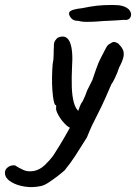

<svg xmlns="http://www.w3.org/2000/svg" viewBox="-81 -544 548 773"><path d="M84 205Q52 212 20.5 207.5Q-11 203 -33.5 190Q-56 177 -60 161Q-64 144 -54.5 134Q-45 124 -32 122Q-19 120 -14 126Q-6 131 12.5 140Q31 149 57 144Q80 139 99.5 120.5Q119 102 133 83Q141 71 160 40Q179 9 199.5 -28.5Q220 -66 234 -98Q237 -106 241 -117Q245 -128 251 -135Q257 -147 261.5 -157.5Q266 -168 267 -172Q268 -177 276 -192Q284 -207 291 -222Q296 -237 306 -266Q316 -295 326 -313Q338 -336 345.5 -350.5Q353 -365 362 -368Q371 -375 377.5 -375Q384 -375 395 -369Q407 -357 413 -345.5Q419 -334 416.5 -317.5Q414 -301 399 -273Q391 -249 381.5 -229.5Q372 -210 367 -204Q362 -192 355.5 -177.5Q349 -163 344 -151Q326 -111 313 -86Q300 -61 290 -40Q280 -19 269 9Q246 46 224.5 79.5Q203 113 179 142Q169 151 151.5 164.5Q134 178 116 190Q98 202 84 205ZM212 -26Q197 -28 180.5 -45Q164 -62 153.5 -81.5Q143 -101 145 -109Q145 -114 145 -117Q145 -120 145 -120Q139 -120 135.5 -136.5Q132 -153 130 -179Q128 -205 128.5 -233.5Q129 -262 131 -286Q135 -303 135 -323.5Q135 -344 136 -356Q135 -372 141 -380.5Q147 -389 151 -392Q185 -407 199.5 -376Q214 -345 209 -273Q207 -233 208 -195.5Q209 -158 216.5 -130.5Q224 -103 241 -92Q248 -88 247 -77Q246 -66 240 -54Q234 -42 226 -33.5Q218 -25 212 -26ZM269 -456Q263 -456 254 -456.5Q245 -457 235 -460Q220 -460 212.5 -465Q205 -470 201 -477Q192 -492 202.5 -499.5Q213 -507 249 -511Q283 -518 308.5 -521Q334 -524 374 -524Q398 -524 412 -520Q426 -516 437 -507Q451 -492 445 -476.5Q439 -461 416 -464Q409 -463 388.5 -462Q368 -461 350 -460Q340 -460 318 -458Q296 -456 269 -456Z"/></svg>

Font: Caveat SemiBold
Style: Regular
Weight: 600
Designer: Pablo Impallari
Foundry: Pablo Impallari
Version: Version 2.000